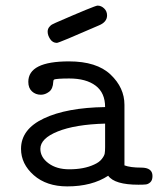

<svg xmlns="http://www.w3.org/2000/svg" viewBox="-20 -659 565 685"><path d="M55 -128Q55 -198 136.5 -236.5Q218 -275 355 -277Q355 -328 321 -353.5Q287 -379 227 -379Q205 -379 191 -378Q176 -377 173 -375Q170 -373 170 -367Q169 -342 155 -331.5Q141 -321 126 -321Q107 -321 94 -333Q81 -345 81 -367Q81 -440 226 -440Q325 -440 374.5 -393Q424 -346 424 -285V-69Q445 -61 484 -61Q524 -61 524 -31Q524 -16 516.5 -9Q509 -2 500.5 -1Q492 0 474 0Q389 0 366 -32Q308 6 220 6Q146 6 100.5 -34Q55 -74 55 -128ZM124 -128Q124 -98 153 -76.5Q182 -55 227 -55Q280 -55 316 -72Q334 -80 343 -91.5Q352 -103 353.5 -111Q355 -119 355 -134V-218Q248 -215 186 -190Q124 -165 124 -128ZM150 -546Q150 -556 156 -563Q162 -570 165.5 -571.5Q169 -573 179 -578Q319 -639 328 -639Q341 -639 351.5 -629Q362 -619 362 -604Q362 -580 332 -568Q190 -506 183 -506Q168 -506 159 -519.5Q150 -533 150 -546Z"/></svg>

Font: CMU Typewriter Text
Style: Regular
Weight: 500
Monospace: yes
Version: Version 0.7.0